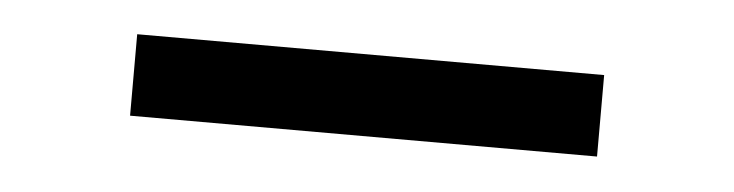

<svg xmlns="http://www.w3.org/2000/svg" viewBox="-24 -396 619 162"><g transform="rotate(5 286.0 -315.5)"><path d="M483.5 -350V-281H88V-350Z"/></g></svg>

Font: Merriweather 36pt
Style: Regular
Weight: 400
Designer: Eben Sorkin
Foundry: Eben Sorkin
Version: Version 2.100